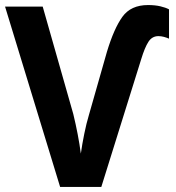

<svg xmlns="http://www.w3.org/2000/svg" viewBox="-20 -740 695 760"><path d="M607 -597Q582 -597 567.5 -574.5Q553 -552 539 -506L381 0H218L0 -714H149L270 -289Q290 -207 300 -132Q305 -168 313.5 -210Q322 -252 332 -285L403 -534Q431 -627 464.5 -673.5Q498 -720 566 -720Q594 -720 615 -715Q636 -710 649 -703V-587Q640 -591 629 -594Q618 -597 607 -597Z"/></svg>

Font: Noto Sans SemiCondensed
Style: Bold
Weight: 700
Width: 4
Designer: Monotype Design Team
Foundry: Monotype Imaging Inc.
Version: Version 2.013; ttfautohint (v1.8.4.7-5d5b)